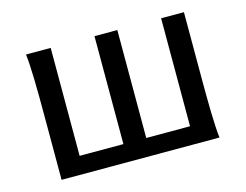

<svg xmlns="http://www.w3.org/2000/svg" viewBox="-75 -616 940 734"><g transform="rotate(-15 394.5 -249.0)"><path d="M710.4 0C704.1 -51.3 703.1 -144 703.1 -239.3V-498H612.8V-70.8H439.5V-498H349.1V-70.8H175.8V-498H78.1C84.5 -446.8 85.4 -354 85.4 -258.8V0Z"/></g></svg>

Font: Andika
Style: Regular
Weight: 400
Designer: Victor Gaultney, Annie Olsen, Julie Remington, Don Collingsworth, Eric Hays
Foundry: SIL International
Version: Version 1.000